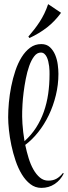

<svg xmlns="http://www.w3.org/2000/svg" viewBox="-20 -893 329 929"><path d="M288.6 -53.7Q272.9 -21.5 244.6 -2.7Q216.3 16.1 180.2 16.1Q150.4 16.1 127 -2Q103.5 -20 85.7 -49.3Q67.9 -78.6 55.4 -115.5Q43 -152.3 34.9 -190.4Q26.9 -228.5 23.2 -263.9Q19.5 -299.3 19.5 -325.7Q19.5 -357.9 22.9 -396.5Q26.4 -435.1 34.2 -474.4Q42 -513.7 54.4 -550.8Q66.9 -587.9 84.7 -616.5Q102.5 -645 126 -662.4Q149.4 -679.7 179.7 -679.7Q205.6 -679.7 221.7 -664.6Q237.8 -649.4 247.1 -627.2Q256.3 -605 259.5 -580.1Q262.7 -555.2 262.7 -535.6Q262.7 -482.9 250.2 -431.9Q237.8 -380.9 216.1 -335.7Q194.3 -290.5 165 -253.7Q135.7 -216.8 102.1 -191.9Q108.9 -159.2 118.4 -128.2Q127.9 -97.2 141.6 -73Q155.3 -48.8 173.1 -33.9Q190.9 -19 213.9 -19Q236.8 -19 253.4 -28.3Q270 -37.6 284.2 -55.7ZM87.4 -355Q86.9 -344.2 87.2 -328.6Q87.4 -313 88.6 -294.2Q89.8 -275.4 92.3 -253.9Q94.7 -232.4 98.6 -210Q131.3 -239.3 154.3 -274.9Q177.2 -310.5 191.9 -351.8Q206.5 -393.1 213.1 -438.7Q219.7 -484.4 219.7 -533.7Q219.7 -540 219.5 -550.3Q219.2 -560.5 217.8 -572.3Q216.3 -584 213.6 -595.7Q210.9 -607.4 206.3 -616.9Q201.7 -626.5 194.6 -632.6Q187.5 -638.7 177.7 -638.7Q159.2 -638.7 145.3 -620.4Q131.3 -602.1 121.3 -573.7Q111.3 -545.4 104.7 -511.2Q98.1 -477.1 94.2 -445.6Q90.3 -414.1 88.9 -389.2Q87.4 -364.3 87.4 -355ZM117.2 -715.8Q132.3 -733.4 146 -751Q159.7 -768.6 171.9 -787.4Q184.1 -806.2 194.3 -827.1Q204.6 -848.1 212.9 -873L275.4 -831.1Q245.1 -789.6 207.8 -760.5Q170.4 -731.4 122.6 -709Z"/></svg>

Font: Montez
Style: Regular
Weight: 400
Designer: Astigmatic (AOETI)
Foundry: Astigmatic (AOETI)
Version: Version 1.000